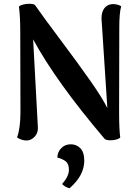

<svg xmlns="http://www.w3.org/2000/svg" viewBox="-20 -728 737 1014"><path d="M70 -2Q88 -50 88 -136L87 -559Q87 -641 80 -693Q86 -700 102 -704Q118 -708 135 -708Q158 -708 165 -701Q209 -638 296 -522Q395 -390 458 -300Q521 -210 547 -157L517 -616Q516 -621 516 -631Q516 -663 530 -683Q544 -703 570 -706Q599 -708 620 -695Q610 -660 610 -583L609 -133Q609 -46 615 -2Q609 5 594 9Q579 13 564 13Q545 13 534 7Q277 -295 155 -520L180 -56Q182 -26 163 -6Q144 14 120 14Q95 14 70 -2ZM308 244Q344 203 344 169Q344 137 327 124Q310 111 283 104Q283 76 303 55Q323 34 354 34Q384 34 404.5 55Q425 76 425 121Q425 158 407 193.5Q389 229 348 266Q326 262 308 244Z"/></svg>

Font: Arima Madurai ExtraBold
Style: Regular
Weight: 800
Designer: Joana Correia and Natanael Gama
Foundry: NDISCOVER
Version: Version 1.020